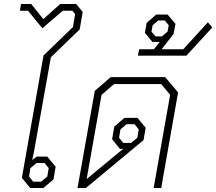

<svg xmlns="http://www.w3.org/2000/svg" viewBox="-20 -946 1088 966"><path d="M90 -51 199 -667 347 -810 358 -875 344 -892H296L193 -804L121 -892H80L86 -926H137L198 -850L283 -926H363L396 -886L381 -798L236 -658L151 -183L142 -141L165 -158H218L260 -107L249 -43L198 0H132ZM187 -32 218 -58 225 -100 204 -126H164L133 -100L126 -58L147 -32Z M457 -489 537 -558H811L876 -481L791 0H753L836 -469L791 -523H554L491 -469L416 -45L557 -162L600 -197H583L544 -246L555 -309L606 -353H672L713 -303L702 -241L412 0H370ZM640 -227 671 -253 678 -295 657 -321H617L586 -295L579 -253L600 -227Z M680 -698H754L784 -735H747L709 -781L718 -831L766 -873H823L863 -826L853 -775L793 -698H902L1026 -834L1048 -808L918 -666H674ZM795 -763 823 -787 829 -819 809 -843H776L748 -819L742 -787L762 -763Z"/></svg>

Font: Chakra Petch ExtraLight
Style: Italic
Weight: 275
Italic angle: -10°
Designer: Katatrad Aksorn Co.,Ltd.
Foundry: Cadson Demak Co.,Ltd.
Version: Version 1.000; ttfautohint (v1.6)